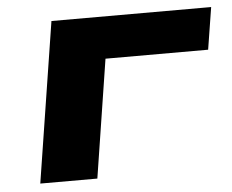

<svg xmlns="http://www.w3.org/2000/svg" viewBox="-42 -552 726 600"><g transform="rotate(-5 320.5 -251.5)"><path d="M61 0 140 -503H641L620 -371H298L240 0Z"/></g></svg>

Font: Nunito Sans 7pt Expanded ExtraBold
Style: Italic
Weight: 800
Width: 7
Italic angle: -9°
Designer: Vernon Adams
Foundry: Vernon Adams
Version: Version 3.101;gftools[0.9.27]